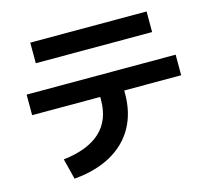

<svg xmlns="http://www.w3.org/2000/svg" viewBox="-108 -863 1155 1036"><g transform="rotate(-15 469.0 -344.5)"><path d="M432.8 -332.1V-349.5H52.5V-464.4H885V-349.5H567V-332.1Q567 -225 522.1 -144.8Q477.2 -64.6 391.3 -17Q305.5 30.5 185 40.7L155.9 -74.7Q294.2 -91 363.5 -155.7Q432.8 -220.3 432.8 -332.1ZM144.1 -730.2H793.9V-615.1H144.1Z"/></g></svg>

Font: Pretendard JP Variable
Style: Regular
Weight: 400
Designer: Base glyphs from Inter by Rasmus Andersson; Hangul glyphs from Noto Sans CJK(Source Han Sans) by Jang Soo-young and Kang
Foundry: Kil Hyung-jin
Version: Version 1.307;Glyphs 3.2 (3192)